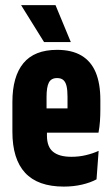

<svg xmlns="http://www.w3.org/2000/svg" viewBox="-20 -700 424 728"><path d="M222 7.5Q123.5 7.5 75.2 -44.8Q27 -97 27 -200.5V-313Q27 -410 68.8 -460.5Q110.5 -511 196.5 -511Q252 -511 288.5 -489.5Q325 -468 342.8 -425.8Q360.5 -383.5 360.5 -321V-284Q360.5 -262 359 -240.2Q357.5 -218.5 353.5 -197H236Q236 -242 236 -275.2Q236 -308.5 236 -333Q236 -357.5 232.5 -373Q229 -388.5 220.5 -396.2Q212 -404 196.5 -404Q174 -404 165.2 -386.8Q156.5 -369.5 156.5 -333V-252.5L158 -230.5V-185.5Q158 -164.5 163.8 -149.2Q169.5 -134 181.2 -124.5Q193 -115 210.2 -110.2Q227.5 -105.5 251 -105.5Q280 -105.5 306 -111.8Q332 -118 354 -128L346 -20Q323 -7.5 290.8 0Q258.5 7.5 222 7.5ZM111 -197V-289H324.5V-197ZM190.5 -680.5 248.5 -540.5H147L60 -680.5Z"/></svg>

Font: Anek Latin Condensed
Style: Bold
Weight: 700
Width: 3
Designer: Yesha Goshar
Foundry: Ek Type
Version: Version 1.003